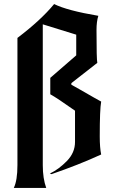

<svg xmlns="http://www.w3.org/2000/svg" viewBox="-20 -808 559 947"><path d="M48 119Q66 82 66 6V-621Q181 -708 247 -788Q311 -756 465 -730Q456 -702 456 -660Q456 -513 460 -498L332 -398V-390Q335 -389 371.5 -368Q408 -347 443 -327Q478 -307 479 -307Q472 -268 472 -135Q472 -80 479 -46Q368 5 234 51L226 48Q270 27 310 -14Q350 -55 350 -108V-262Q261 -325 228 -343V-424L356 -535V-637L191 -688V7Q191 72 208 119Z"/></svg>

Font: NewRocker
Style: Regular
Weight: 400
Designer: Pablo Impallari, Brenda Gallo, Rodrigo Fuenzalida
Foundry: Pablo Impallari, Brenda Gallo, Rodrigo Fuenzalida
Version: Version 1.000